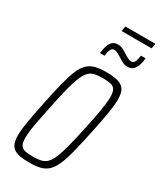

<svg xmlns="http://www.w3.org/2000/svg" viewBox="-245 -1070 964 1156"><g transform="rotate(30 236.5 -491.5)"><path d="M174 8Q122 8 91 -0.5Q60 -9 45.5 -32.5Q31 -56 31 -100Q31 -140 41 -199.5Q51 -259 69 -344Q87 -434 103 -496.5Q119 -559 135.5 -598.5Q152 -638 174 -659Q196 -680 227 -688Q258 -696 301 -696Q353 -696 384.5 -687Q416 -678 430.5 -655Q445 -632 445 -587Q445 -548 435 -488.5Q425 -429 407 -344Q388 -254 372.5 -191.5Q357 -129 340 -89.5Q323 -50 301 -29Q279 -8 248 0Q217 8 174 8ZM172 -34Q203 -34 225.5 -38.5Q248 -43 265.5 -58.5Q283 -74 297.5 -107Q312 -140 327 -197.5Q342 -255 361 -344Q380 -431 389 -487.5Q398 -544 398 -577Q398 -613 387.5 -629Q377 -645 356.5 -649.5Q336 -654 303 -654Q271 -654 248.5 -649.5Q226 -645 209 -629.5Q192 -614 177.5 -581Q163 -548 148 -490.5Q133 -433 115 -344Q103 -286 94 -241Q85 -196 81 -164Q77 -132 77 -110Q77 -74 87.5 -58.5Q98 -43 119 -38.5Q140 -34 172 -34ZM211 -776Q216 -813 224.5 -834.5Q233 -856 246.5 -865.5Q260 -875 281 -875Q300 -875 316 -867Q332 -859 348 -848Q362 -839 374.5 -832.5Q387 -826 400 -826Q414 -826 421.5 -841Q429 -856 433 -886H465Q462 -852 453 -830Q444 -808 430 -797.5Q416 -787 394 -787Q377 -787 361.5 -794.5Q346 -802 330 -813Q317 -821 303.5 -828.5Q290 -836 275 -836Q262 -836 254.5 -821.5Q247 -807 243 -776ZM257 -956 264 -991H473L466 -956Z"/></g></svg>

Font: Saira Condensed ExtraLight
Style: Italic
Weight: 250
Width: 3
Italic angle: -12°
Designer: Hector Gatti with collaboration of the Omnibus-Type team
Foundry: Omnibus-Type
Version: Version 1.101